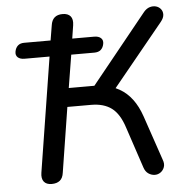

<svg xmlns="http://www.w3.org/2000/svg" viewBox="-52 -762 793 820"><g transform="rotate(-5 345.0 -352.5)"><path d="M137 7Q114 7 103.5 -6.5Q93 -20 97 -45L175 -536H68Q49 -536 39 -545Q29 -554 32 -570Q35 -586 45 -595Q55 -604 72 -604H203L179 -566L196 -668Q199 -690 211.5 -701Q224 -712 246 -712Q269 -712 280 -699Q291 -686 287 -660L272 -565L262 -604H372Q391 -604 401 -595Q411 -586 408 -570Q405 -554 395 -545Q385 -536 367 -536H268L245 -395H361L341 -378L594 -691Q606 -705 620 -709Q634 -713 646.5 -709.5Q659 -706 667 -696Q675 -686 674.5 -672Q674 -658 661 -642L432 -362L390 -391Q430 -386 461 -368.5Q492 -351 515 -320.5Q538 -290 553 -246L618 -55Q625 -37 620 -23Q615 -9 603.5 -1Q592 7 578 6.5Q564 6 551.5 -2.5Q539 -11 533 -29L474 -206Q455 -265 421.5 -290Q388 -315 334 -315H232L188 -37Q185 -14 172 -3.5Q159 7 137 7Z"/></g></svg>

Font: Nunito Medium
Style: Italic
Weight: 500
Designer: Vernon Adams
Foundry: Vernon Adams
Version: Version 3.601